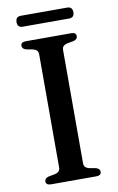

<svg xmlns="http://www.w3.org/2000/svg" viewBox="-92 -875 567 925"><g transform="rotate(-10 191.5 -412.5)"><path d="M250 -72Q250 -51 274.5 -45L307.5 -39Q326.5 -33.5 326.5 -18.5Q326.5 0 302 0H81Q56 0 56 -18.5Q56 -33.5 75.5 -39L108 -45Q133 -51 133 -72V-628Q133 -649 108 -655L75.5 -661Q56 -666.5 56 -681.5Q56 -700 81 -700H302Q326.5 -700 326.5 -681.5Q326.5 -666.5 307.5 -661L274.5 -655Q250 -649 250 -628ZM52.5 -798Q52.5 -825 78.5 -825H305Q330.5 -825 330.5 -798Q330.5 -771.5 305 -771.5H78.5Q52.5 -771.5 52.5 -798Z"/></g></svg>

Font: Fraunces 9pt
Style: Regular
Weight: 400
Version: Version 1.000;[b76b70a41]